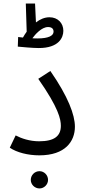

<svg xmlns="http://www.w3.org/2000/svg" viewBox="-20 -868 483 1079"><path d="M198 -598C311 -598 336 -657 336 -695C336 -738 305 -771 258 -771C231 -771 205 -760 182 -742L177 -848H125L130 -690C122 -679 115 -668 109 -657C98 -658 89 -659 82 -660L80 -606C100 -604 163 -598 198 -598ZM250 -716C269 -716 281 -708 281 -690C281 -668 254 -652 191 -652C182 -652 172 -652 162 -653C178 -675 214 -716 250 -716ZM35 -38C74 -11 138 5 201 5C347 5 401 -74 401 -156C401 -222 363 -325 263 -469L195 -425C310 -261 322 -197 322 -161C322 -104 286 -74 200 -74C147 -74 100 -90 68 -107ZM202 191C228 191 250 169 250 143C250 116 228 94 202 94C175 94 153 116 153 143C153 169 175 191 202 191Z"/></svg>

Font: Noto Sans Arabic UI SmCn
Style: Regular
Weight: 400
Width: 4
Designer: Monotype Design Team, Nadine Chahine and Nizar Qandah
Foundry: Monotype Imaging Inc.
Version: Version 2.010